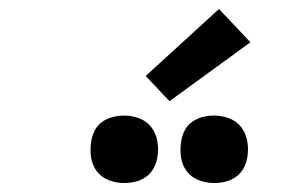

<svg xmlns="http://www.w3.org/2000/svg" viewBox="-20 -1012 640 427"><path d="M456 -605Q438 -605 421.5 -611.5Q405 -618 395 -631.5Q385 -645 382.5 -662.5Q380 -680 383 -698Q385 -711 391 -722.5Q397 -734 408 -741.5Q419 -749 431.5 -752Q444 -755 456 -755Q474 -755 490.5 -748.5Q507 -742 517 -728.5Q527 -715 530 -697.5Q533 -680 530 -662Q528 -649 521.5 -637.5Q515 -626 504.5 -618.5Q494 -611 481.5 -608Q469 -605 456 -605ZM256 -605Q238 -605 221.5 -611.5Q205 -618 195 -631.5Q185 -645 182.5 -662.5Q180 -680 183 -698Q185 -711 191 -722.5Q197 -734 208 -741.5Q219 -749 231.5 -752Q244 -755 256 -755Q274 -755 290.5 -748.5Q307 -742 317 -728.5Q327 -715 330 -697.5Q333 -680 330 -662Q328 -649 321.5 -637.5Q315 -626 304.5 -618.5Q294 -611 281.5 -608Q269 -605 256 -605ZM357 -787 304 -843 467 -992 537 -918Z"/></svg>

Font: Iosevka Curly SmBdEx
Style: Italic
Weight: 600
Width: 7
Italic angle: -9°
Monospace: yes
Designer: Belleve Invis
Foundry: Belleve Invis
Version: Version 11.1.0; ttfautohint (v1.8.3)